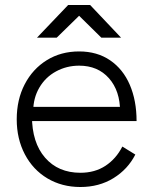

<svg xmlns="http://www.w3.org/2000/svg" viewBox="-20 -737 604 769"><path d="M47 -259Q47 -338 79 -399.5Q111 -461 167.5 -496Q224 -531 297 -531Q369 -531 421 -495.5Q473 -460 500 -397Q527 -334 527 -252H84L108 -272Q108 -166 160.5 -105.5Q213 -45 302 -45Q360 -45 402.5 -73Q445 -101 470 -150L522 -118Q492 -59 434.5 -23.5Q377 12 302 12Q228 12 170 -22.5Q112 -57 79.5 -119Q47 -181 47 -259ZM87 -309H487L461 -290Q461 -373 416.5 -423.5Q372 -474 297 -474Q247 -474 204.5 -451Q162 -428 137.5 -386Q113 -344 113 -291ZM254 -716V-717H341L465 -586H386ZM253 -717H340V-716L207 -586H128Z"/></svg>

Font: 寒蝉端黑体 Light
Style: Regular
Weight: 300
Designer: ChillDuanSans {Warren2060}; 
Source Han Sans {Ryoko NISHIZUKA 西塚涼子 (kana, bopomofo & ideographs); Paul D. Hunt (Latin, G
Foundry: ChillType&Adobe
Version: Version 1.300;Glyphs 3.3 (3306)